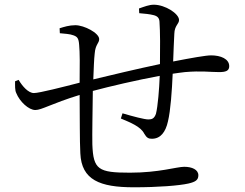

<svg xmlns="http://www.w3.org/2000/svg" viewBox="-20 -783 1040 815"><path d="M571 -727C595 -725 615 -723 631 -719C648 -715 656 -707 657 -691C660 -651 660 -572 659 -511C568 -492 442 -462 376 -446C378 -492 379 -532 382 -556C385 -595 401 -599 401 -617C401 -643 337 -676 300 -676C274 -676 252 -669 233 -663L234 -642C253 -640 277 -639 292 -633C308 -627 314 -621 316 -592C319 -563 319 -501 318 -432C252 -415 147 -388 124 -388C100 -388 75 -417 59 -444L44 -438C44 -419 43 -400 49 -388C64 -351 102 -316 130 -316C157 -316 198 -343 318 -380C319 -285 318 -187 321 -132C326 -19 404 12 548 12C652 12 740 5 780 -4C810 -11 822 -19 822 -39C822 -63 795 -75 762 -75C730 -75 655 -50 532 -50C397 -50 376 -63 372 -170C371 -216 373 -310 374 -397C445 -416 560 -443 658 -461C656 -405 650 -332 642 -300C635 -280 625 -276 610 -276C593 -276 544 -289 500 -302L493 -280C533 -263 577 -246 592 -216C603 -197 611 -194 625 -194C661 -194 683 -222 693 -268C704 -313 710 -399 713 -470C732 -473 749 -475 765 -477C835 -483 871 -477 910 -477C938 -477 953 -482 953 -502C953 -533 917 -548 876 -548C854 -548 792 -537 715 -522C717 -569 718 -609 720 -640C721 -675 740 -681 740 -698C740 -725 681 -763 633 -763C613 -763 593 -755 570 -747Z"/></svg>

Font: Source Han Serif AKR9
Style: Regular
Weight: 400
Designer: Ryoko NISHIZUKA 西塚涼子 (kana & ideographs); Frank Grießhammer (Latin, Greek & Cyrillic); Sandoll Communications 산돌커뮤니케이션, 
Foundry: Adobe Systems Incorporated
Version: Version 1.005;hotconv 1.0.107;makeotfexe 2.5.65593